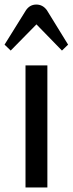

<svg xmlns="http://www.w3.org/2000/svg" viewBox="-30 -823 319 843"><path d="M0 0ZM178 0H82V-536H178ZM130 -716 17 -601 -10 -627 84 -778Q101 -803 129.5 -803Q158 -803 176 -778L269 -627L242 -601Z"/></svg>

Font: Myanmar Chatu
Style: Regular
Weight: 400
Designer: Danh Hong
Foundry: Google Inc.
Version: Version 2.00 November 20, 2015